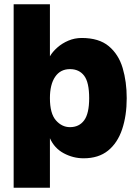

<svg xmlns="http://www.w3.org/2000/svg" viewBox="-20 -730 640 900"><path d="M44 150V-710H214V-466Q226 -487 248.5 -507Q271 -527 300.5 -539.5Q330 -552 363 -552Q444 -552 490 -513.5Q536 -475 555 -411Q574 -347 574 -270Q574 -188 552.5 -124Q531 -60 486.5 -24Q442 12 372 12Q323 12 279 -11.5Q235 -35 214 -82V150ZM308 -134Q351 -134 374.5 -166Q398 -198 398 -270Q398 -344 374.5 -375Q351 -406 308 -406Q263 -406 238.5 -370Q214 -334 214 -270Q214 -198 242 -166Q270 -134 308 -134Z"/></svg>

Font: Geist Mono Black
Style: Regular
Weight: 900
Monospace: yes
Designer: Basement.studio, Andrés Briganti, Mateo Zaragoza
Foundry: Basement.studio, Vercel, Andrés Briganti, Guido Ferreyra, Mateo Zaragoza
Version: Version 1.500; ttfautohint (v1.8.4.7-5d5b)